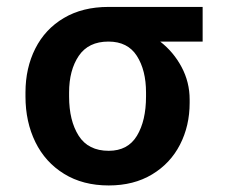

<svg xmlns="http://www.w3.org/2000/svg" viewBox="-20 -534 669 563"><path d="M297.9 -513.7H574.2V-412.1H449.7Q488.8 -381.8 512.5 -337.4Q536.1 -293 536.1 -242.2V-232.4Q536.1 -165 507.8 -109.9Q479.5 -54.7 425.8 -22.5Q372.1 9.8 298.8 9.8Q223.1 9.8 168 -24.2Q112.8 -58.1 83.7 -117.4Q54.7 -176.8 54.7 -251V-262.7Q54.7 -334.5 83.5 -391.6Q112.3 -448.7 167.2 -481.2Q222.2 -513.7 297.9 -513.7ZM298.8 -91.8Q355 -91.8 381.6 -136Q408.2 -180.2 408.2 -251V-262.7Q408.2 -328.1 381.3 -370.1Q354.5 -412.1 297.9 -412.1Q239.3 -412.1 210.9 -370.1Q182.6 -328.1 182.6 -262.7V-251Q182.6 -180.2 210.7 -136Q238.8 -91.8 298.8 -91.8Z"/></svg>

Font: Pretendard JP SemiBold
Style: Regular
Weight: 600
Designer: Base glyphs from Inter by Rasmus Andersson; Hangeul glyphs from Noto Sans CJK(Source Han Sans) by Jang Soo-young and Kan
Foundry: Kil Hyung-jin
Version: Version 1.309